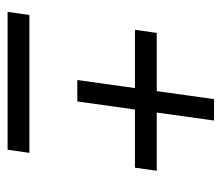

<svg xmlns="http://www.w3.org/2000/svg" viewBox="-58 -506 570 493"><g transform="rotate(90 226.5 -260.0)"><path d="M65 -378H419L411 -322H57ZM235 -525H290L241 -174H186ZM19 -51H373L365 5H11Z"/></g></svg>

Font: Pathway Extreme Condensed Light
Style: Italic
Weight: 300
Width: 3
Italic angle: -8°
Version: Version 1.001;gftools[0.9.26]